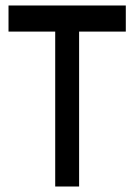

<svg xmlns="http://www.w3.org/2000/svg" viewBox="-20 -679 488 699"><path d="M438 -659V-564H268V0H181V-564H11V-659Z"/></svg>

Font: hexukannada05
Style: Book
Weight: 400
Designer: Jelle Bosma - Monotype Design Team
Foundry: Monotype Imaging Inc.
Version: Version 2.003